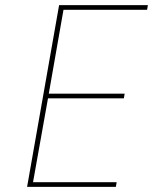

<svg xmlns="http://www.w3.org/2000/svg" viewBox="-20 -724 593 744"><path d="M226 -686 169 -361H463L460 -343H166L108 -18H432L429 0H85L209 -704H553L550 -686Z"/></svg>

Font: Fz Poppins Thin
Style: Italic
Weight: 100
Italic angle: -10°
Designer: Ninad Kale (Devanagari), Jonny Pinhorn (Latin)
Foundry: Indian Type Foundry
Version: Vit hóa bi Vntype.Com & FontZin.Com